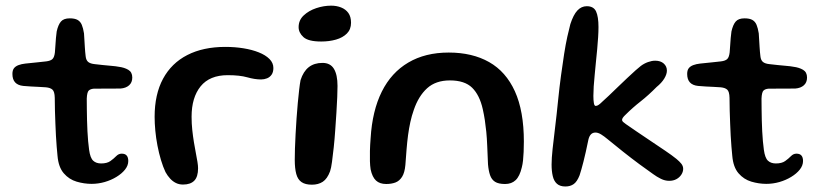

<svg xmlns="http://www.w3.org/2000/svg" viewBox="-20 -656 2991 696"><path d="M312 10.5Q285 10.5 257.8 2.5Q230.5 -5.5 211.2 -27.8Q192 -50 188.5 -91Q187 -105.5 185.5 -124Q184 -142.5 182.8 -163.8Q181.5 -185 180.8 -207.8Q180 -230.5 179.2 -254.2Q178.5 -278 178.5 -301.5Q178 -324 170.2 -331Q162.5 -338 146.5 -339.5Q137 -340.5 122.2 -341Q107.5 -341.5 92 -342.5Q76.5 -343.5 64.5 -344.5Q45 -346.5 35 -357.2Q25 -368 25 -388Q25 -401.5 30.8 -408.8Q36.5 -416 47.2 -420Q58 -424 71.5 -425.5Q98 -428 115.2 -430Q132.5 -432 147.5 -433.5Q163.5 -435.5 170.2 -442Q177 -448.5 179 -466Q180 -476.5 180.8 -490.5Q181.5 -504.5 182.8 -518.2Q184 -532 185.5 -542Q191 -566.5 201 -578Q211 -589.5 233 -589.5Q251 -589.5 261.2 -583.8Q271.5 -578 276.5 -566Q281.5 -554 284.5 -535Q285.5 -519.5 286.2 -507.5Q287 -495.5 287.5 -485.8Q288 -476 288.8 -468Q289.5 -460 290.5 -452Q292 -437.5 300 -431.2Q308 -425 323.5 -423.5Q337 -422 353.2 -420.2Q369.5 -418.5 384.8 -417.2Q400 -416 410 -414Q430.5 -411.5 445 -403Q459.5 -394.5 459.5 -375Q459.5 -357 448 -346.8Q436.5 -336.5 416.5 -335Q386 -334.5 360 -334.8Q334 -335 319.5 -334.5Q308 -333.5 301.8 -327.8Q295.5 -322 294.5 -298.5Q294.5 -279.5 294.8 -259.5Q295 -239.5 295.5 -219.5Q296 -199.5 297 -180.2Q298 -161 299.5 -144Q301 -127 303 -113Q307 -83.5 317.8 -73.5Q328.5 -63.5 346.5 -63.5Q368 -63.5 380.2 -72.2Q392.5 -81 401.2 -90Q410 -99 421 -99Q433.5 -99 439.2 -92.2Q445 -85.5 445 -72.5Q445 -56 433.2 -41.2Q421.5 -26.5 402.2 -14.8Q383 -3 359.5 3.8Q336 10.5 312 10.5Z M643.5 13Q629 13 617.5 7.2Q606 1.5 596.8 -8.5Q587.5 -18.5 580 -32Q571 -51 563.5 -76Q556 -101 550.8 -128.2Q545.5 -155.5 543 -182.5Q540.5 -209.5 540.5 -232.5Q540.5 -314 571 -370.5Q601.5 -427 659 -456.5Q716.5 -486 797 -486Q831 -486 862.2 -481Q893.5 -476 918 -466.2Q942.5 -456.5 956.8 -442.2Q971 -428 971 -409.5Q971 -394.5 964.5 -385.2Q958 -376 947.8 -372Q937.5 -368 926.5 -368Q903.5 -368 876.2 -375.8Q849 -383.5 805.5 -383.5Q740 -383.5 707.2 -343Q674.5 -302.5 674.5 -233Q674.5 -208 677 -184.8Q679.5 -161.5 683 -140.2Q686.5 -119 690 -101Q693.5 -83 695.8 -69Q698 -55 698 -46Q698 -15 684.2 -1Q670.5 13 643.5 13Z M1110.5 13.5Q1087 13.5 1073.2 4.2Q1059.5 -5 1054 -25.2Q1048.5 -45.5 1048.5 -76.5Q1048.5 -93.5 1049.2 -117.5Q1050 -141.5 1051.5 -169.8Q1053 -198 1055 -227Q1057 -256 1059.5 -282.8Q1062 -309.5 1064.5 -331Q1067 -352.5 1069.5 -365.5Q1079.5 -397 1099.2 -412.5Q1119 -428 1149 -428Q1177.5 -428 1190.5 -406.5Q1203.5 -385 1203.5 -344.5Q1203.5 -329.5 1202.5 -304Q1201.5 -278.5 1199.5 -247.5Q1197.5 -216.5 1195.2 -184Q1193 -151.5 1189.8 -121.8Q1186.5 -92 1183.5 -69.2Q1180.5 -46.5 1176.5 -35Q1166.5 -8 1150.2 2.8Q1134 13.5 1110.5 13.5ZM1144.5 -505.5Q1097.5 -505.5 1080 -521.5Q1062.5 -537.5 1062.5 -557.5Q1062.5 -583 1081 -600.2Q1099.5 -617.5 1126.5 -626.5Q1153.5 -635.5 1180.5 -635.5Q1200 -635.5 1216.5 -629Q1233 -622.5 1242.8 -609Q1252.5 -595.5 1252.5 -573.5Q1252.5 -549.5 1237.5 -534.5Q1222.5 -519.5 1198 -512.5Q1173.5 -505.5 1144.5 -505.5Z M1380 11Q1356.5 11 1343 -1.5Q1329.5 -14 1323.5 -42Q1321.5 -55 1321 -71.5Q1320.5 -88 1321 -109Q1321.5 -130 1323.5 -155Q1329.5 -254.5 1364 -323.8Q1398.5 -393 1460 -429.2Q1521.5 -465.5 1606.5 -465.5Q1692 -465.5 1753 -431Q1814 -396.5 1846.5 -325Q1879 -253.5 1879 -142.5Q1879 -122.5 1878.2 -105.5Q1877.5 -88.5 1876 -74.5Q1874.5 -60.5 1871.5 -49Q1864 -17 1849.2 -3Q1834.5 11 1811 11Q1787 11 1774.5 3Q1762 -5 1756.5 -21Q1751 -37 1749 -60.5Q1747.5 -98 1746.2 -126.8Q1745 -155.5 1742.8 -178.2Q1740.5 -201 1737.5 -220.8Q1734.5 -240.5 1730 -260.5Q1718.5 -311.5 1691.5 -338Q1664.5 -364.5 1611 -364.5Q1559.5 -364.5 1528.2 -336Q1497 -307.5 1480 -257.5Q1472.5 -236.5 1467.5 -213.5Q1462.5 -190.5 1459.2 -166Q1456 -141.5 1453.8 -114.5Q1451.5 -87.5 1449.5 -58Q1447 -30 1437.5 -15Q1428 0 1413.5 5.5Q1399 11 1380 11Z M2029.5 20Q2010 20 1999 10.2Q1988 0.5 1983.8 -17.5Q1979.5 -35.5 1979.5 -59.5Q1979.5 -81.5 1983.2 -116.5Q1987 -151.5 1992.5 -196.2Q1998 -241 2003 -291.5Q2008 -341 2013.8 -383.2Q2019.5 -425.5 2025 -460.5Q2030.5 -495.5 2036.5 -522.8Q2042.5 -550 2047.5 -568.5Q2058.5 -602.5 2073 -618Q2087.5 -633.5 2107 -633.5Q2132 -633.5 2140.8 -614.5Q2149.5 -595.5 2149.5 -558Q2149.5 -541.5 2148.2 -521Q2147 -500.5 2144.8 -477.5Q2142.5 -454.5 2140.2 -431Q2138 -407.5 2135.8 -385Q2133.5 -362.5 2132.2 -342.8Q2131 -323 2131 -308.5Q2131 -292.5 2132.8 -282.2Q2134.5 -272 2139.5 -272Q2144.5 -272 2150.5 -276.2Q2156.5 -280.5 2164 -288Q2172 -295 2186.8 -309Q2201.5 -323 2219 -340Q2236.5 -357 2253.8 -373.2Q2271 -389.5 2284.2 -401.2Q2297.5 -413 2303 -417Q2315 -426 2329 -431Q2343 -436 2355 -436Q2374.5 -436 2386 -425.8Q2397.5 -415.5 2397.5 -400Q2397.5 -387 2388 -371.2Q2378.5 -355.5 2360 -340.5Q2331 -311 2302 -288.2Q2273 -265.5 2247.5 -240Q2235 -228.5 2235 -221.5Q2235 -217.5 2238.5 -214.2Q2242 -211 2249 -206Q2263 -196 2286.8 -180Q2310.5 -164 2338 -145.5Q2365.5 -127 2390.8 -110Q2416 -93 2432 -80Q2443 -71 2449.8 -62.5Q2456.5 -54 2456.5 -44Q2456.5 -33 2449.8 -22.8Q2443 -12.5 2431.8 -6.5Q2420.5 -0.5 2406 -0.5Q2390.5 -0.5 2375.8 -7.8Q2361 -15 2347.5 -25Q2326.5 -39.5 2297.5 -61Q2268.5 -82.5 2238.2 -106.5Q2208 -130.5 2182.5 -151.5Q2170 -162 2159 -168.8Q2148 -175.5 2138.5 -175.5Q2128.5 -175.5 2122.2 -169Q2116 -162.5 2113 -150Q2103 -101 2095 -69.8Q2087 -38.5 2081 -20.5Q2072 2.5 2059.8 11.2Q2047.5 20 2029.5 20Z M2758 10.5Q2731 10.5 2703.8 2.5Q2676.5 -5.5 2657.2 -27.8Q2638 -50 2634.5 -91Q2633 -105.5 2631.5 -124Q2630 -142.5 2628.8 -163.8Q2627.5 -185 2626.8 -207.8Q2626 -230.5 2625.2 -254.2Q2624.5 -278 2624.5 -301.5Q2624 -324 2616.2 -331Q2608.5 -338 2592.5 -339.5Q2583 -340.5 2568.2 -341Q2553.5 -341.5 2538 -342.5Q2522.5 -343.5 2510.5 -344.5Q2491 -346.5 2481 -357.2Q2471 -368 2471 -388Q2471 -401.5 2476.8 -408.8Q2482.5 -416 2493.2 -420Q2504 -424 2517.5 -425.5Q2544 -428 2561.2 -430Q2578.5 -432 2593.5 -433.5Q2609.5 -435.5 2616.2 -442Q2623 -448.5 2625 -466Q2626 -476.5 2626.8 -490.5Q2627.5 -504.5 2628.8 -518.2Q2630 -532 2631.5 -542Q2637 -566.5 2647 -578Q2657 -589.5 2679 -589.5Q2697 -589.5 2707.2 -583.8Q2717.5 -578 2722.5 -566Q2727.5 -554 2730.5 -535Q2731.5 -519.5 2732.2 -507.5Q2733 -495.5 2733.5 -485.8Q2734 -476 2734.8 -468Q2735.5 -460 2736.5 -452Q2738 -437.5 2746 -431.2Q2754 -425 2769.5 -423.5Q2783 -422 2799.2 -420.2Q2815.5 -418.5 2830.8 -417.2Q2846 -416 2856 -414Q2876.5 -411.5 2891 -403Q2905.5 -394.5 2905.5 -375Q2905.5 -357 2894 -346.8Q2882.5 -336.5 2862.5 -335Q2832 -334.5 2806 -334.8Q2780 -335 2765.5 -334.5Q2754 -333.5 2747.8 -327.8Q2741.5 -322 2740.5 -298.5Q2740.5 -279.5 2740.8 -259.5Q2741 -239.5 2741.5 -219.5Q2742 -199.5 2743 -180.2Q2744 -161 2745.5 -144Q2747 -127 2749 -113Q2753 -83.5 2763.8 -73.5Q2774.5 -63.5 2792.5 -63.5Q2814 -63.5 2826.2 -72.2Q2838.5 -81 2847.2 -90Q2856 -99 2867 -99Q2879.5 -99 2885.2 -92.2Q2891 -85.5 2891 -72.5Q2891 -56 2879.2 -41.2Q2867.5 -26.5 2848.2 -14.8Q2829 -3 2805.5 3.8Q2782 10.5 2758 10.5Z"/></svg>

Font: Gluten
Style: Regular
Weight: 400
Designer: Tyler Finck
Foundry: Etcetera Type Company
Version: Version 1.300